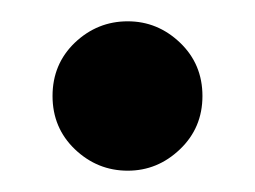

<svg xmlns="http://www.w3.org/2000/svg" viewBox="-20 -152 242 182"><path d="M101.1 9.8Q72.3 9.8 51 -10.5Q29.8 -30.8 29.8 -61Q29.8 -91.3 51 -111.6Q72.3 -131.8 101.1 -131.8Q129.4 -131.8 150.6 -111.6Q171.9 -91.3 171.9 -61Q171.9 -30.8 150.6 -10.5Q129.4 9.8 101.1 9.8Z"/></svg>

Font: Margherita Black
Style: Regular
Weight: 900
Designer: James Puckett
Foundry: Dunwich Type Founders
Version: Version 1.008;hotconv 1.0.109;makeotfexe 2.5.65596